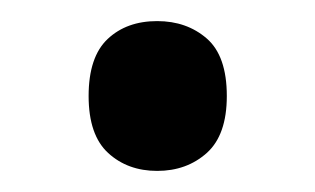

<svg xmlns="http://www.w3.org/2000/svg" viewBox="-20 -443 299 182"><path d="M64 -352Q64 -389 82 -406Q100 -423 129 -423Q157 -423 176 -406.5Q195 -390 195 -352Q195 -315 176 -298Q157 -281 129 -281Q101 -281 82.5 -298Q64 -315 64 -352Z"/></svg>

Font: Noto Sans Ethiopic SemiCondensed Medium
Style: Regular
Weight: 500
Width: 4
Designer: Monotype Design Team
Foundry: Monotype Imaging Inc.
Version: Version 2.102; ttfautohint (v1.8.4.7-5d5b)